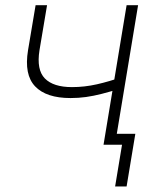

<svg xmlns="http://www.w3.org/2000/svg" viewBox="-20 -542 571 719"><path d="M244.1 -174.8Q153.3 -174.8 111.6 -218.5Q69.8 -262.2 85 -354L113.3 -522.5H156.2L127.9 -354Q116.2 -280.8 147.9 -248.3Q179.7 -215.8 249.5 -215.8Q296.4 -215.8 342.8 -226.3Q389.2 -236.8 439 -254.4L431.6 -210.9Q393.1 -198.7 361.6 -190.7Q330.1 -182.6 302 -178.7Q273.9 -174.8 244.1 -174.8ZM367.7 0 454.1 -522.5H497.1L410.6 0ZM411.1 156.2 437 0H389.6L396.5 -41H486.8L454.1 156.2Z"/></svg>

Font: Inter 28pt ExtraLight
Style: Italic
Weight: 250
Italic angle: -9.3988°
Designer: Rasmus Andersson
Foundry: rsms
Version: Version 4.001;git-66647c0bb